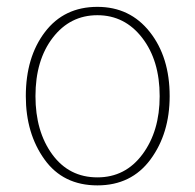

<svg xmlns="http://www.w3.org/2000/svg" viewBox="-20 -526 571 563"><path d="M84 -244.1Q84 -140.6 133.3 -73.2Q182.6 -5.9 265.6 -5.9Q347.7 -5.9 397.9 -73.7Q448.2 -141.6 448.2 -244.1Q448.2 -348.6 397 -415Q345.7 -481.4 265.6 -481.4Q185.5 -481.4 134.8 -415.5Q84 -349.6 84 -244.1ZM55.7 -244.1Q55.7 -358.4 111.8 -432.1Q168 -505.9 265.6 -505.9Q361.3 -505.9 419.4 -432.1Q477.5 -358.4 477.5 -244.1Q477.5 -134.8 421.4 -58.6Q365.2 17.6 265.6 17.6Q165 17.6 110.4 -58.6Q55.7 -134.8 55.7 -244.1Z"/></svg>

Font: Gothic A1 Thin
Style: Regular
Weight: 250
Designer: HanYang I&C Co.,Ltd.
Foundry: HanYang I&C Co.,Ltd.
Version: Version 2.50